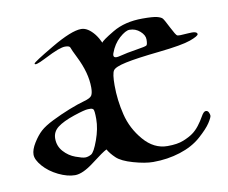

<svg xmlns="http://www.w3.org/2000/svg" viewBox="-51 -423 581 490"><g transform="rotate(-10 239.0 -178.0)"><path d="M234.4 -316.9Q235.8 -321.8 267.8 -340.8Q299.8 -359.9 345.7 -359.9Q373 -359.9 383.3 -357.2Q393.6 -354.5 397 -350.6Q400.4 -346.7 411.1 -325.4Q421.9 -304.2 425.5 -302.2Q429.2 -300.3 453.4 -302.5Q477.5 -304.7 477.5 -296.4Q477.5 -291.5 455.3 -283.4Q433.1 -275.4 373.3 -269Q313.5 -262.7 285.2 -256.6Q256.8 -250.5 251.5 -242.4Q246.1 -234.4 246.1 -204.1Q246.1 -166 255.4 -127.9Q264.6 -89.8 291 -59.1Q317.4 -28.3 352.5 -28.3Q378.4 -28.3 394 -34.7Q409.7 -41 419.2 -47.9Q428.7 -54.7 437 -65.4Q445.3 -76.2 451.7 -87.6Q458 -99.1 463.4 -99.4Q468.8 -99.6 471.2 -94.5Q473.6 -89.4 473.6 -85.9Q473.6 -81.1 464.8 -67.6Q456.1 -54.2 434.3 -34.9Q412.6 -15.6 379.6 -5.1Q346.7 5.4 309.6 5.4Q288.6 5.4 258.5 -3.2Q228.5 -11.7 216.1 -23.7Q203.6 -35.6 197.3 -46.9Q187 -42 157.2 -19Q127.4 3.9 107.4 3.9Q87.9 3.9 64.7 -7.3Q41.5 -18.6 26.6 -35.6Q11.7 -52.7 11.7 -65.9Q11.7 -79.1 22.2 -95.9Q32.7 -112.8 43.9 -123Q55.2 -133.3 77.4 -144.3Q99.6 -155.3 122.3 -164.3Q145 -173.3 162.1 -178Q179.2 -182.6 182.9 -189.2Q186.5 -195.8 186.5 -209Q186.5 -228.5 180.9 -249Q175.3 -269.5 164.3 -291.5Q153.3 -313.5 151.9 -318.6Q150.4 -323.7 138.7 -323.7Q131.8 -323.7 119.6 -319.3Q107.4 -314.9 81.1 -301.5Q54.7 -288.1 54.7 -294.4Q54.7 -297.9 108.2 -329.3Q161.6 -360.8 187 -360.8Q204.1 -360.8 221.2 -339.4Q229 -329.1 234.4 -316.9ZM346.7 -305.7Q346.7 -316.9 335.2 -327.1Q323.7 -337.4 308.1 -337.4Q297.9 -337.4 281.7 -323Q265.6 -308.6 257.3 -285.6Q252 -270.5 272.2 -275.6Q292.5 -280.8 316.4 -284.4Q340.3 -288.1 343.5 -290.3Q346.7 -292.5 346.7 -305.7ZM185.1 -127.9Q185.1 -150.9 182.1 -153.6Q179.2 -156.2 175.8 -156.2Q172.4 -156.2 168.5 -156.2Q160.2 -156.2 131.1 -146.5Q102.1 -136.7 87.6 -125.5Q73.2 -114.3 73.2 -96.7Q73.2 -77.1 85.9 -63Q98.6 -48.8 116 -42.5Q133.3 -36.1 140.6 -36.1Q147.9 -36.1 156 -40.5Q164.1 -44.9 174.6 -74Q185.1 -103 185.1 -127.9Z"/></g></svg>

Font: Eadui
Style: Medium
Weight: 500
Designer: Peter S. Baker
Version: Version 1.1